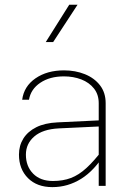

<svg xmlns="http://www.w3.org/2000/svg" viewBox="-20 -785 567 811"><path d="M426.3 -349.1Q426.3 -394 402.3 -424.8Q378.4 -455.6 338.4 -471.7Q298.3 -487.8 250.5 -487.8Q178.7 -487.8 129.9 -454.1Q81.1 -420.4 73.7 -363.8H102.5Q109.9 -408.2 150.1 -435.3Q190.4 -462.4 250 -462.4Q290 -462.4 323.5 -449.5Q356.9 -436.5 377 -411.1Q397 -385.7 397 -349.1V-91.8V0H426.3ZM425.3 -140.1 413.1 -151.9Q376.5 -104 344.7 -75Q313 -45.9 279.5 -33.2Q246.1 -20.5 203.6 -20.5Q150.4 -20.5 119.9 -51.5Q89.4 -82.5 89.4 -131.8Q89.4 -178.2 125 -208.7Q160.6 -239.3 228.5 -242.7L414.1 -251.5V-277.3L222.7 -268.1Q169.4 -265.6 133.3 -247.6Q97.2 -229.5 78.6 -199.7Q60.1 -169.9 60.1 -131.8Q60.1 -70.8 98.1 -32.7Q136.2 5.4 201.2 5.4Q266.6 5.4 323 -29.8Q379.4 -64.9 425.3 -140.1ZM272.5 -765.1 173.3 -607.4H204.6L307.6 -765.1Z"/></svg>

Font: Estedad-FD VF
Style: Regular
Weight: 100
Designer: Amin Abedi
Version: Version 7.3